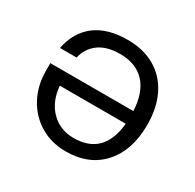

<svg xmlns="http://www.w3.org/2000/svg" viewBox="-120 -641 792 779"><g transform="rotate(30 276.0 -251.0)"><path d="M509 -250Q509 -131 446.5 -61.5Q384 8 276 8Q208 8 155.5 -23.5Q103 -55 73 -110.5Q43 -166 43 -237V-271H432Q428 -356 386.5 -400.5Q345 -445 270 -445Q208 -445 171 -417.5Q134 -390 124 -344H46Q62 -424 118 -467Q174 -510 269 -510Q343 -510 397 -478.5Q451 -447 480 -388.5Q509 -330 509 -250ZM276 -55Q416 -55 431 -211H122Q128 -140 170 -97.5Q212 -55 276 -55Z"/></g></svg>

Font: Overused Grotesk
Style: Italic
Weight: 400
Italic angle: -10°
Version: Version 0.003